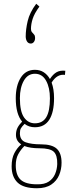

<svg xmlns="http://www.w3.org/2000/svg" viewBox="-20 -831 390 1023"><path d="M166 -153Q134 -153 111 -171Q97 -157 91.5 -147.5Q86 -138 86 -121Q86 -84 116.5 -73Q147 -62 198 -62Q257 -62 282.5 -38.5Q308 -15 308 36Q308 71 295 102Q282 133 253 152.5Q224 172 177 172Q105 172 73.5 141.5Q42 111 42 55Q42 13 56.5 -15Q71 -43 93 -62Q65 -80 65 -112Q65 -134 73.5 -150.5Q82 -167 98 -183Q64 -223 64 -308Q64 -375 90.5 -417Q117 -459 166 -459Q193 -459 213 -446Q233 -433 246 -410Q262 -435 281 -446Q300 -457 328 -454L326 -432Q284 -438 255 -391Q268 -356 268 -308Q268 -233 242.5 -193Q217 -153 166 -153ZM166 -174Q207 -174 226.5 -206.5Q246 -239 246 -307Q246 -364 225.5 -401Q205 -438 166 -438Q128 -438 107 -401Q86 -364 86 -308Q86 -237 108 -205.5Q130 -174 166 -174ZM64 50Q64 103 90.5 127Q117 151 177 151Q217 152 240 136.5Q263 121 273.5 96Q284 71 285 43Q286 -4 266.5 -22.5Q247 -41 190 -41Q141 -41 110 -53Q90 -33 77 -9Q64 15 64 50ZM173 -811 190 -796Q163 -759 154 -730.5Q145 -702 145 -677Q145 -666 150.5 -659.5Q156 -653 161.5 -647Q167 -641 167 -629Q167 -616 160.5 -607.5Q154 -599 144 -599Q131 -599 124 -610Q117 -621 117 -637Q117 -674 127.5 -719Q138 -764 173 -811Z"/></svg>

Font: Inconsolata ExtraCondensed ExtraLight
Style: Regular
Weight: 200
Width: 2
Monospace: yes
Designer: Raph Levien, Cyreal, Brenton Simpson
Foundry: Raph Levien, Cyreal, Google
Version: Version 3.001; ttfautohint (v1.8.2.53-6de2)